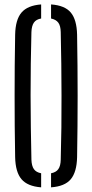

<svg xmlns="http://www.w3.org/2000/svg" viewBox="-20 -826 410 853"><path d="M162.8 6.3Q102.4 1.8 75.5 -29.9Q48.6 -61.6 47.3 -127.8Q45.9 -197.9 45.4 -265.4Q44.9 -332.9 44.9 -399.9Q44.9 -466.9 45.4 -534.4Q45.9 -601.9 47.3 -672Q48.6 -738.5 75.5 -770.2Q102.4 -801.8 162.8 -806.3V-743.8Q140.6 -740 130.6 -725.6Q120.6 -711.2 119.6 -683.3Q117.6 -613.6 116.8 -543.3Q115.9 -472.9 115.9 -402.1Q115.9 -331.2 117 -259.9Q118 -188.6 119.6 -116.5Q120.6 -88.9 130.6 -74.6Q140.6 -60.4 162.8 -56.2ZM206.8 6.3V-56.2Q229 -60.4 239.1 -74.6Q249.3 -88.9 249.8 -116.5Q251.9 -188.6 252.7 -259.9Q253.5 -331.2 253.3 -402.1Q253.1 -472.9 252.3 -543.3Q251.5 -613.6 249.8 -683.3Q249.3 -711.2 239.1 -725.2Q228.9 -739.2 206.8 -743.8V-806.3Q267.9 -802.1 294.4 -770.4Q321 -738.7 322.5 -672Q323.7 -601.7 324.3 -534Q324.9 -466.3 324.9 -399.6Q324.9 -332.8 324.3 -265.3Q323.7 -197.9 322.5 -127.8Q321 -61.4 294.4 -29.7Q267.9 2 206.8 6.3Z"/></svg>

Font: Big Shoulders Stencil Thin
Style: Regular
Weight: 100
Designer: Patric King
Foundry: XO Type Co
Version: Version 2.001